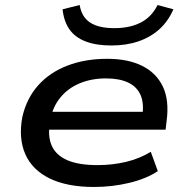

<svg xmlns="http://www.w3.org/2000/svg" viewBox="-20 -735 738 764"><path d="M354 9Q247 9 177.5 -25Q108 -59 80.5 -122Q53 -185 69 -270Q86 -344 132 -395.5Q178 -447 248.5 -474Q319 -501 407 -501Q489 -501 545.5 -473Q602 -445 628 -390.5Q654 -336 643 -254L639 -219H151L162 -290H572L546 -271Q554 -323 539.5 -356.5Q525 -390 490 -406.5Q455 -423 402 -423Q343 -423 296 -403Q249 -383 219 -345.5Q189 -308 179 -254V-249Q169 -193 186 -155Q203 -117 248 -97.5Q293 -78 368 -78Q428 -78 482 -91Q536 -104 580 -131L608 -54Q563 -24 495 -7.5Q427 9 354 9ZM423 -554Q363 -554 321 -570Q279 -586 256.5 -618Q234 -650 229 -698L297 -715Q305 -667 339 -645Q373 -623 435 -623Q496 -623 539.5 -645Q583 -667 607 -715L670 -698Q649 -650 614 -618.5Q579 -587 531 -570.5Q483 -554 423 -554Z"/></svg>

Font: Nunito Sans 10pt Expanded SemiBold
Style: Italic
Weight: 600
Width: 7
Italic angle: -9°
Designer: Vernon Adams
Foundry: Vernon Adams
Version: Version 3.101;gftools[0.9.27]